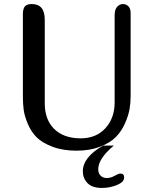

<svg xmlns="http://www.w3.org/2000/svg" viewBox="-20 -729 758 948"><path d="M201 -219Q201 -138 248 -92Q295 -46 378 -46Q455 -46 500.5 -96Q546 -146 546 -223V-653Q546 -682 558.5 -695.5Q571 -709 587 -709Q603 -709 614 -698Q625 -687 625 -664V-254Q625 -221 619.5 -189.5Q614 -158 597 -119.5Q580 -81 552 -52.5Q524 -24 474 -4.5Q424 15 358 15Q290 15 239 -4.5Q188 -24 161 -51Q134 -78 117.5 -117Q101 -156 97 -186.5Q93 -217 93 -251V-659Q93 -686 103 -697.5Q113 -709 137 -709Q201 -709 201 -632ZM542 -10Q465 54 465 107Q465 126 476.5 138Q488 150 507 150Q527 150 546 139Q565 128 574 128Q593 128 593 147Q593 170 557.5 184.5Q522 199 483 199Q435 199 412 175Q389 151 389 117Q389 47 489 -10Z"/></svg>

Font: Marmelad
Style: Regular
Weight: 400
Designer: Manvel Shmavonyan
Foundry: Cyreal
Version: Version 1.001;PS 001.001;hotconv 1.0.88;makeotf.lib2.5.64775